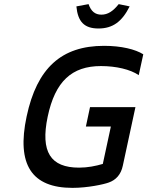

<svg xmlns="http://www.w3.org/2000/svg" viewBox="-20 -901 714 930"><path d="M652 -537 674 -638C636 -662 568 -679 484 -679C278 -679 159 -572 109 -337C59 -103 134 9 331 9C405 9 483 -8 507 -17C541 -29 566 -55 575 -99L636 -382H416L396 -288H517L478 -107C444 -97 405 -89 363 -89C225 -89 175 -165 211 -336C247 -507 328 -581 469 -581C542 -581 611 -565 652 -537ZM350 -870 409 -881C421 -846 441 -830 471 -830C502 -830 527 -846 555 -881L608 -870C571 -796 526 -763 457 -763C388 -763 357 -796 350 -870Z"/></svg>

Font: LT Wave Mono Medium
Style: Italic
Weight: 500
Designer: Daniel Lyons
Version: Version 2.5 (Glyphs App)